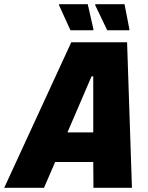

<svg xmlns="http://www.w3.org/2000/svg" viewBox="-70 -888 699 908"><path d="M-50 0 267 -688H531L554 0H372L371 -122H191L138 0ZM249 -262H371V-527H363ZM371 -745H263L209 -864L210 -868H345L372 -749ZM541 -745H437L380 -864L381 -868H519L542 -749Z"/></svg>

Font: Saira Semi Condensed ExtraBold
Style: Italic
Weight: 800
Width: 4
Italic angle: -12°
Designer: Hector Gatti with collaboration of the Omnibus-Type team
Foundry: Omnibus-Type
Version: Version 1.001; ttfautohint (v1.8)